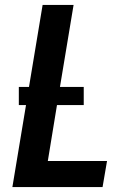

<svg xmlns="http://www.w3.org/2000/svg" viewBox="-20 -755 540 775"><path d="M30 0 85 -331H56V-404H97L152 -735H277L222 -404H318V-331H210L173 -105H412L394 0Z"/></svg>

Font: Iosevka SS04 Extrabold Oblique
Style: Regular
Weight: 800
Italic angle: -9°
Monospace: yes
Designer: Belleve Invis
Foundry: Belleve Invis
Version: Version 19.0.0; ttfautohint (v1.8.4)